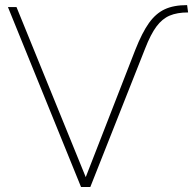

<svg xmlns="http://www.w3.org/2000/svg" viewBox="-20 -747 771 767"><path d="M11.7 -718.8H45.9L333 -13.7H312.5L520.5 -547.9Q547.9 -617.2 575.2 -655.3Q602.5 -693.4 638.2 -710Q673.8 -726.6 727.5 -726.6L731.4 -697.3Q687.5 -697.3 657.7 -684.6Q627.9 -671.9 605 -641.1Q582 -610.4 559.6 -552.7L340.8 0H303.7Z"/></svg>

Font: Min Sans VF VF
Style: Regular
Weight: 400
Designer: Jinseong-Kim, NotoSansCJK, Nunito
Foundry: Jinseong-Kim
Version: Version 1.420;Glyphs 3.1.2 (3151)